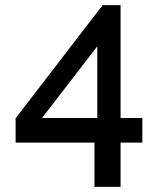

<svg xmlns="http://www.w3.org/2000/svg" viewBox="-20 -730 626 750"><path d="M349 0V-173H41V-268L381 -710H451V-269H536V-173H451V0ZM144 -269H360V-549Z"/></svg>

Font: Rising Sun Medium
Style: Regular
Weight: 500
Designer: Matt McInerney, Pablo Impallari, Rodrigo Fuenzalida (Raleway font), Stephen Hutchings (Greek), Cristiano Sobral (main ch
Foundry: The Rising Sun Project Authors
Version: Version 4.327; ttfautohint (v1.8.4.7-5d5b-dirty)